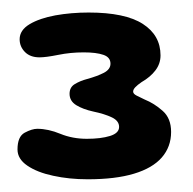

<svg xmlns="http://www.w3.org/2000/svg" viewBox="-20 -608 306 305"><path d="M119.2 -323.2Q89.9 -323.2 64.4 -328.8Q39 -334.2 23.4 -344.9Q7.8 -355.5 7.8 -370.6Q7.8 -391 19.2 -397.2Q30.8 -403.4 39.2 -403.4Q56.6 -403.4 75.9 -395.4Q95.2 -387.5 118 -387.5Q140.1 -387.5 154.7 -392Q169.2 -396.5 169.2 -406.4Q169.2 -416 157.8 -421.5Q146.4 -427 127.8 -430.9Q111.9 -434.4 101.2 -440.9Q90.5 -447.5 90.5 -459Q90.5 -469.4 98.8 -474.4Q107.1 -479.5 118.4 -482.5Q134.4 -486.9 144.9 -492.3Q155.5 -497.8 155.5 -506.8Q155.5 -517.1 144.2 -520.9Q133 -524.8 113.1 -524.8Q91.8 -524.8 72.3 -520.8Q52.9 -516.9 42.8 -516.9Q28 -516.9 19.6 -525.4Q11.2 -534 11.2 -545.6Q11.2 -560.1 27.1 -569.6Q42.9 -579 67.9 -583.6Q93 -588.1 120.8 -588.1Q178.8 -588.1 206.9 -570Q235 -551.9 235 -520Q235 -506.8 226.9 -496.2Q218.9 -485.6 204.8 -477.5Q198.4 -473.1 194.9 -469.4Q191.5 -465.8 191.5 -462.5Q191.5 -459 196.9 -456.2Q202.2 -453.4 209.8 -449.9Q225 -443.8 238.4 -431.9Q251.8 -420.1 251.8 -398.4Q251.8 -374.8 237 -357.8Q222.2 -340.9 192.9 -332.1Q163.5 -323.2 119.2 -323.2Z"/></svg>

Font: Gluten Thin
Style: Regular
Weight: 100
Designer: Tyler Finck
Foundry: Etcetera Type Company
Version: Version 1.300